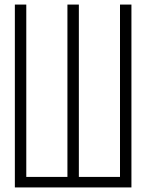

<svg xmlns="http://www.w3.org/2000/svg" viewBox="-20 -820 640 840"><path d="M45 0V-800H95V-46H275V-800H325V-46H505V-800H555V0Z"/></svg>

Font: Victor Mono Thin
Style: Regular
Weight: 100
Monospace: yes
Designer: Rune Bjørnerås
Version: Version 1.561;gftools[0.9.30]